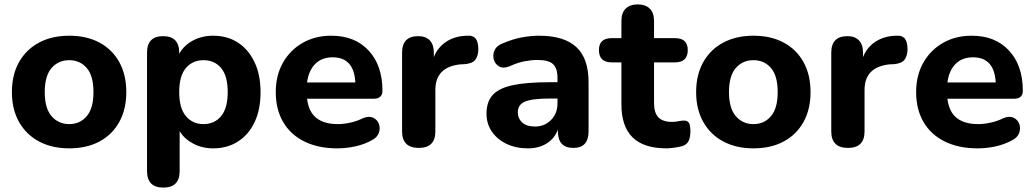

<svg xmlns="http://www.w3.org/2000/svg" viewBox="-20 -663 4690 871"><path d="M294 10Q216 10 157.5 -21Q99 -52 66.5 -109.5Q34 -167 34 -245Q34 -324 66.5 -381.5Q99 -439 157.5 -470Q216 -501 294 -501Q373 -501 431 -470Q489 -439 521 -381.5Q553 -324 553 -245Q553 -167 521 -109.5Q489 -52 431 -21Q373 10 294 10ZM294 -100Q343 -100 373.5 -136Q404 -172 404 -245Q404 -319 373.5 -354.5Q343 -390 294 -390Q245 -390 214 -354.5Q183 -319 183 -245Q183 -172 214 -136Q245 -100 294 -100Z M903 -100Q953 -100 983 -136Q1013 -172 1013 -245Q1013 -319 983 -354.5Q953 -390 903 -390Q854 -390 823.5 -354.5Q793 -319 793 -245Q793 -172 823.5 -136Q854 -100 903 -100ZM721 188Q647 188 647 113V-424Q647 -499 720 -499Q793 -499 793 -424V-419Q814 -457 855 -479Q896 -501 947 -501Q1011 -501 1059 -470Q1107 -439 1134.5 -381.5Q1162 -324 1162 -245Q1162 -166 1135 -109Q1108 -52 1059.5 -21Q1011 10 947 10Q897 10 856.5 -11.5Q816 -33 795 -68V113Q795 188 721 188Z M1510 10Q1424 10 1361 -21Q1298 -52 1264.5 -109.5Q1231 -167 1231 -245Q1231 -321 1263.5 -378.5Q1296 -436 1353 -468.5Q1410 -501 1483 -501Q1590 -501 1652.5 -433.5Q1715 -366 1715 -251Q1715 -215 1674 -215H1373Q1380 -156 1415 -128Q1450 -100 1513 -100Q1538 -100 1568.5 -106.5Q1599 -113 1627 -127Q1654 -138 1673 -129Q1692 -120 1699 -100.5Q1706 -81 1698.5 -60Q1691 -39 1667 -27Q1633 -8 1592 1Q1551 10 1510 10ZM1373 -289H1592Q1586 -403 1489 -403Q1440 -403 1410 -373Q1380 -343 1373 -289Z M1880 8Q1804 8 1804 -67V-424Q1804 -499 1877 -499Q1911 -499 1929.5 -480Q1948 -461 1948 -424V-404Q1966 -449 2005.5 -474.5Q2045 -500 2099 -501Q2124 -503 2136.5 -489.5Q2149 -476 2150 -441Q2150 -411 2137 -393Q2124 -375 2089 -372L2068 -371Q1955 -359 1955 -255V-67Q1955 8 1880 8Z M2375 10Q2320 10 2277.5 -10.5Q2235 -31 2211 -66.5Q2187 -102 2187 -147Q2187 -201 2215 -232Q2243 -263 2305.5 -276.5Q2368 -290 2473 -290H2509V-310Q2509 -354 2488.5 -372.5Q2468 -391 2419 -391Q2391 -391 2359.5 -385Q2328 -379 2291 -362Q2263 -351 2244.5 -361.5Q2226 -372 2220 -393Q2214 -414 2223.5 -435Q2233 -456 2260 -466Q2306 -486 2348 -493.5Q2390 -501 2425 -501Q2539 -501 2594.5 -449.5Q2650 -398 2650 -290V-67Q2650 8 2581 8Q2511 8 2511 -67V-75Q2496 -35 2460.5 -12.5Q2425 10 2375 10ZM2509 -216H2474Q2394 -216 2361.5 -202Q2329 -188 2329 -154Q2329 -126 2349 -107.5Q2369 -89 2407 -89Q2450 -89 2479.5 -118.5Q2509 -148 2509 -194Z M3004 10Q2900 10 2849.5 -40Q2799 -90 2799 -189V-380H2755Q2697 -380 2697 -436Q2697 -490 2755 -490H2799V-568Q2799 -605 2818.5 -624Q2838 -643 2873 -643Q2908 -643 2927.5 -624Q2947 -605 2947 -568V-490H3042Q3100 -490 3100 -436Q3100 -380 3042 -380H2947V-195Q2947 -152 2966.5 -131Q2986 -110 3029 -110Q3044 -110 3057.5 -113Q3071 -116 3081 -116Q3095 -117 3103.5 -108Q3112 -99 3112 -68Q3112 -43 3105 -26Q3098 -9 3078 -1Q3065 3 3042 6.5Q3019 10 3004 10Z M3398 10Q3320 10 3261.5 -21Q3203 -52 3170.5 -109.5Q3138 -167 3138 -245Q3138 -324 3170.5 -381.5Q3203 -439 3261.5 -470Q3320 -501 3398 -501Q3477 -501 3535 -470Q3593 -439 3625 -381.5Q3657 -324 3657 -245Q3657 -167 3625 -109.5Q3593 -52 3535 -21Q3477 10 3398 10ZM3398 -100Q3447 -100 3477.5 -136Q3508 -172 3508 -245Q3508 -319 3477.5 -354.5Q3447 -390 3398 -390Q3349 -390 3318 -354.5Q3287 -319 3287 -245Q3287 -172 3318 -136Q3349 -100 3398 -100Z M3827 8Q3751 8 3751 -67V-424Q3751 -499 3824 -499Q3858 -499 3876.5 -480Q3895 -461 3895 -424V-404Q3913 -449 3952.5 -474.5Q3992 -500 4046 -501Q4071 -503 4083.5 -489.5Q4096 -476 4097 -441Q4097 -411 4084 -393Q4071 -375 4036 -372L4015 -371Q3902 -359 3902 -255V-67Q3902 8 3827 8Z M4415 10Q4329 10 4266 -21Q4203 -52 4169.5 -109.5Q4136 -167 4136 -245Q4136 -321 4168.5 -378.5Q4201 -436 4258 -468.5Q4315 -501 4388 -501Q4495 -501 4557.5 -433.5Q4620 -366 4620 -251Q4620 -215 4579 -215H4278Q4285 -156 4320 -128Q4355 -100 4418 -100Q4443 -100 4473.5 -106.5Q4504 -113 4532 -127Q4559 -138 4578 -129Q4597 -120 4604 -100.5Q4611 -81 4603.5 -60Q4596 -39 4572 -27Q4538 -8 4497 1Q4456 10 4415 10ZM4278 -289H4497Q4491 -403 4394 -403Q4345 -403 4315 -373Q4285 -343 4278 -289Z"/></svg>

Font: Chiron GoRound TC
Style: Bold
Weight: 700
Designer: Ryoko NISHIZUKA 西塚涼子 (kana, bopomofo & ideographs); Paul D. Hunt (Latin, Greek & Cyrillic); Sandoll Communications 산돌커뮤니
Foundry: Adobe
Version: Version 1.000;hotconv 1.1.1;makeotfexe 2.6.0